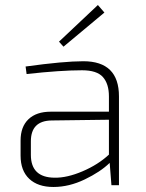

<svg xmlns="http://www.w3.org/2000/svg" viewBox="-20 -738 581 765"><path d="M233 -552 215 -572 370 -718 396 -688ZM86 -443 82 -473Q234 -494 312 -494Q454 -494 454 -354V0H424L417 -89Q380 -53 317.5 -23Q255 7 193 7Q131 7 96.5 -25.5Q62 -58 62 -118V-178Q62 -233 93.5 -263Q125 -293 182 -293H414V-354Q414 -404 390 -431Q366 -458 307 -458Q221 -458 86 -443ZM103 -175V-121Q103 -31 197 -30Q247 -29 309 -55.5Q371 -82 414 -122V-261L186 -258Q103 -257 103 -175Z"/></svg>

Font: Exo 2.0 Extra Light
Style: Regular
Weight: 250
Designer: Natanael Gama
Version: Version 1.001;PS 001.001;hotconv 1.0.70;makeotf.lib2.5.58329